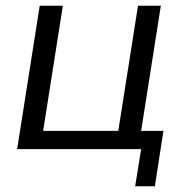

<svg xmlns="http://www.w3.org/2000/svg" viewBox="-20 -522 651 672"><path d="M453 130 474 0H40L119 -502H200L131 -64H394L463 -502H543L474 -64H552L522 130Z"/></svg>

Font: Mulish
Style: Italic
Weight: 400
Italic angle: -9°
Designer: Vernon Adams
Foundry: Vernon Adams
Version: Version 3.603; ttfautohint (v1.8.3)